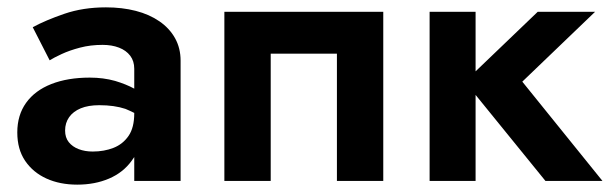

<svg xmlns="http://www.w3.org/2000/svg" viewBox="-20 -492 1661 522"><path d="M69 -418Q104 -437 155 -454.5Q206 -472 268 -472Q312 -472 349 -462.5Q386 -453 413.5 -434Q441 -415 456 -388Q471 -361 471 -327V0H345V-65Q342 -60 338 -55Q315 -23 276.5 -6.5Q238 10 190 10Q143 10 106.5 -6.5Q70 -23 48.5 -54.5Q27 -86 27 -132Q27 -179 51 -212.5Q75 -246 119.5 -263.5Q164 -281 224 -281Q261 -281 293 -272Q323 -263 345 -251V-305Q345 -326 334 -340.5Q323 -355 303.5 -362.5Q284 -370 259 -370Q226 -370 197.5 -362.5Q169 -355 147.5 -345Q126 -335 115 -328ZM157 -137Q157 -118 167 -105.5Q177 -93 194 -86.5Q211 -80 232 -80Q263 -80 288.5 -90Q314 -100 329.5 -122.5Q345 -145 345 -184V-185Q333 -191 321 -196Q291 -206 250 -206Q220 -206 199.5 -197.5Q179 -189 168 -173.5Q157 -158 157 -137Z M1022 0H896V-346H716V0H590V-460H1022Z M1273 -460V-298L1442 -460H1598L1400 -270L1618 0H1463L1273 -234V0H1148V-460Z"/></svg>

Font: Venryn Sans SemiBold
Style: Regular
Weight: 600
Designer: Owen Earl, indestructible type* (font) & Cristiano Sobral (main changes)
Version: Version 3.60;October 28, 2020;FontCreator 13.0.0.2681 64-bit